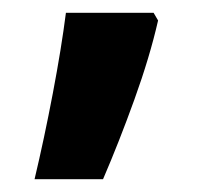

<svg xmlns="http://www.w3.org/2000/svg" viewBox="-20 -161 330 300"><path d="M34 119Q49 56 62.5 -15Q76 -86 83 -141H220L227 -129Q214 -72 190 -5.5Q166 61 141 119Z"/></svg>

Font: Noto Sans Gurmukhi
Style: Bold
Weight: 700
Designer: Jelle Bosma - Monotype Design Team
Foundry: Monotype Imaging Inc.
Version: Version 2.004; ttfautohint (v1.8.4.7-5d5b)